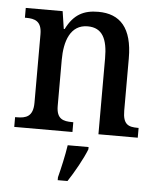

<svg xmlns="http://www.w3.org/2000/svg" viewBox="-54 -594 712 861"><g transform="rotate(5 302.0 -163.0)"><path d="M23 0H285V-44H280C239 -44 209 -52 209 -111V-318C209 -402 234 -478 312 -478C379 -478 402 -428 402 -342V0H579V-44H575C533 -44 508 -53 508 -116V-351C508 -488 452 -547 354 -547C289 -547 244 -525 210 -457H206L194 -536H28V-492H33C73 -492 104 -483 104 -424V-116C104 -53 72 -44 30 -44H23ZM238 208V221H282C310 179 347 113 363 71V61H269C262 108 249 165 238 208Z"/></g></svg>

Font: Noto Serif Hebrew SemiCondensed Medium
Style: Regular
Weight: 500
Width: 4
Designer: Monotype Design Team
Foundry: Monotype Imaging Inc.
Version: Version 2.004